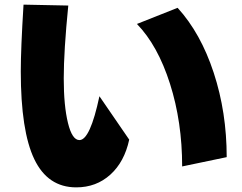

<svg xmlns="http://www.w3.org/2000/svg" viewBox="-20 -766 1040 825"><path d="M69.3 -459Q69.3 -555.7 81.1 -746.1L273.4 -742.2Q253.9 -546.9 253.9 -429.2Q253.9 -311.5 272 -237.8Q290 -164.1 321.3 -164.1Q367.2 -164.1 407.2 -352.5L535.2 -166Q514.6 -70.3 454.1 -15.6Q393.6 39.1 307.6 39.1Q185.5 39.1 127.4 -82Q69.3 -203.1 69.3 -459ZM568.4 -663.1 743.2 -732.4Q842.8 -623 898.4 -453.1Q954.1 -283.2 954.1 -90.8L762.7 -50.8Q762.7 -242.2 710.4 -406.2Q658.2 -570.3 568.4 -663.1Z"/></svg>

Font: GenEi M Gothic v2 Black
Style: Regular
Weight: 900
Version: Version 2.0